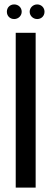

<svg xmlns="http://www.w3.org/2000/svg" viewBox="-20 -847 232 867"><path d="M11 -794C11 -775 25 -761 44 -761C63 -761 78 -776 78 -794C78 -813 63 -827 44 -827C25 -827 11 -813 11 -794ZM114 -794C114 -776 129 -761 148 -761C167 -761 181 -775 181 -794C181 -813 166 -827 148 -827C129 -827 114 -812 114 -794ZM51 -699V0H141V-699Z"/></svg>

Font: Moniqa SemBd Display
Style: Regular
Weight: 600
Designer: Rajesh Rajput
Foundry: Rajesh Rajput
Version: Version 1.000